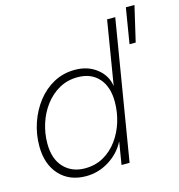

<svg xmlns="http://www.w3.org/2000/svg" viewBox="-113 -861 900 967"><g transform="rotate(-15 337.5 -377.0)"><path d="M217.8 8.3Q131.3 8.3 79.8 -47.9Q28.3 -104 28.3 -198.7Q28.3 -261.2 48.1 -319.3Q67.9 -377.4 104 -423.8Q140.1 -470.2 189.9 -497.1Q239.7 -523.9 300.3 -523.9Q367.2 -523.9 413.6 -487.5Q460 -451.2 468.3 -395.5H468.8L523.4 -727.5H565.9L445.8 0H403.8L422.9 -116.7H422.4Q393.1 -60.5 337.6 -26.1Q282.2 8.3 217.8 8.3ZM222.7 -31.2Q276.9 -31.2 319.6 -55.4Q362.3 -79.6 392.3 -120.6Q422.4 -161.6 438 -212.4Q453.6 -263.2 453.6 -316.9Q453.6 -395 413.8 -439.7Q374 -484.4 303.7 -484.4Q250.5 -484.4 207.8 -460.4Q165 -436.5 134.3 -396Q103.5 -355.5 87.2 -304.7Q70.8 -253.9 70.8 -200.7Q70.8 -120.1 112.8 -75.7Q154.8 -31.2 222.7 -31.2ZM600.1 -577.1 630.4 -761.7H675.3L632.3 -577.1Z"/></g></svg>

Font: Inter Display ExtraLight
Style: Italic
Weight: 200
Italic angle: -9.39999°
Designer: Rasmus Andersson
Foundry: rsms
Version: Version 4.000;git-a52131595